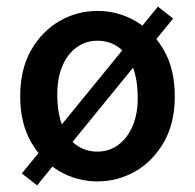

<svg xmlns="http://www.w3.org/2000/svg" viewBox="-20 -536 589 580"><path d="M274 12Q213 12 160 -18.5Q107 -49 74 -106.5Q41 -164 41 -245Q41 -327 74 -384.5Q107 -442 160 -472.5Q213 -503 274 -503Q336 -503 389 -472.5Q442 -442 475 -384.5Q508 -327 508 -245Q508 -164 475 -106.5Q442 -49 389 -18.5Q336 12 274 12ZM274 -78Q310 -78 337.5 -98.5Q365 -119 380.5 -155Q396 -191 396 -239Q396 -295 381 -334Q366 -373 338.5 -393Q311 -413 274 -413Q239 -413 211 -392.5Q183 -372 168 -335.5Q153 -299 153 -251Q153 -196 168 -157Q183 -118 210.5 -98Q238 -78 274 -78ZM92 24 46 -12 457 -516 503 -480Z"/></svg>

Font: Mada SemiBold
Style: Regular
Weight: 600
Designer: Khaled Hosny
Version: Version 1.5